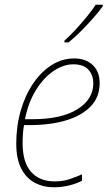

<svg xmlns="http://www.w3.org/2000/svg" viewBox="-20 -785 471 815"><path d="M207 10Q164 10 128 -9Q92 -28 70.5 -69Q49 -110 49 -175Q49 -250 68 -315.5Q87 -381 121 -431Q155 -481 199.5 -509Q244 -537 295 -537Q343 -537 373 -509.5Q403 -482 403 -432Q403 -374 366 -334.5Q329 -295 262 -274.5Q195 -254 106 -254H82Q79 -239 77.5 -218.5Q76 -198 76 -177Q76 -96 112 -55.5Q148 -15 212 -15Q248 -15 277 -25Q306 -35 328 -45V-18Q309 -7 276.5 1.5Q244 10 207 10ZM118 -279Q240 -279 308 -321Q376 -363 376 -431Q376 -467 355 -489.5Q334 -512 292 -512Q249 -512 207 -483.5Q165 -455 132.5 -402.5Q100 -350 86 -279ZM253 -612Q277 -633 302.5 -661Q328 -689 350.5 -716.5Q373 -744 386 -765H416V-758Q400 -736 375.5 -708Q351 -680 323.5 -652.5Q296 -625 271 -605H254Z"/></svg>

Font: Noto Sans SemiCondensed Thin
Style: Italic
Weight: 100
Width: 4
Italic angle: -12°
Designer: Monotype Design Team
Foundry: Monotype Imaging Inc.
Version: Version 2.013; ttfautohint (v1.8.4.7-5d5b)